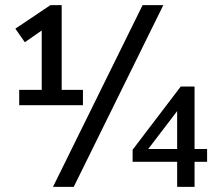

<svg xmlns="http://www.w3.org/2000/svg" viewBox="-20 -730 845 750"><path d="M55 -379H143V-611L77 -565L40 -618L177 -710H221V-379H304V-319H55ZM187 0 537 -710H618L268 0ZM789 -98H740V0H672V-98H498V-145L686 -392H740V-148H789ZM559 -148H672V-296Z"/></svg>

Font: Livvic Medium
Style: Regular
Weight: 500
Designer: Jacques Le Bailly, Baron von Fonthausen
Version: Version 1.001; ttfautohint (v1.8.2)